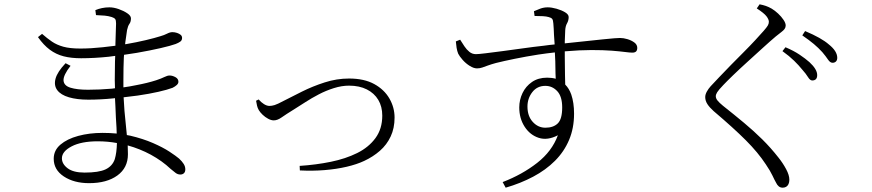

<svg xmlns="http://www.w3.org/2000/svg" viewBox="-20 -807 4040 890"><path d="M425 -737Q449 -736 465.5 -734.5Q482 -733 498 -728Q510 -724 514 -718.5Q518 -713 518 -698Q518 -693 517 -667.5Q516 -642 515 -603Q515 -599 515 -595Q486 -591 456 -588Q401 -582 352 -582Q304 -582 273.5 -590.5Q243 -599 221 -614Q199 -629 175 -650L156 -635Q182 -598 211 -576.5Q240 -555 275 -546Q310 -537 356 -537Q417 -537 484 -544Q499 -546 514 -548Q513 -534 513 -521Q512 -477 512 -436Q512 -416 513 -398Q506 -397 499 -396Q442 -391 388 -391Q337 -391 306.5 -400.5Q276 -410 274.5 -434Q273 -458 307 -502L284 -514Q246 -474 237.5 -442.5Q229 -411 245.5 -389Q262 -367 299.5 -356Q337 -345 389 -345Q446 -345 505 -351Q509 -351 513 -352Q514 -332 515 -314Q517 -258 520 -216Q520 -201 521 -188Q489 -191 455 -191Q394 -191 342.5 -177Q291 -163 260 -136.5Q229 -110 229 -71Q229 -20 276 11Q323 42 393 42Q475 42 524 6.5Q573 -29 573 -92Q573 -111 572 -133Q629 -117 679 -90Q732 -61 771 -24Q784 -13 794 -5.5Q804 2 816 2Q826 2 832.5 -4Q839 -10 839 -22Q839 -35 831.5 -47Q824 -59 810 -72Q796 -84 765.5 -104Q735 -124 689 -144Q643 -164 584 -178Q576 -179 568 -181Q563 -230 557 -293Q555 -323 553 -356Q587 -360 618 -364Q673 -372 714.5 -381.5Q756 -391 780 -400Q792 -406 799.5 -413Q807 -420 807 -428Q807 -442 793 -449.5Q779 -457 766 -457Q756 -457 742 -450Q728 -443 704 -435Q664 -422 610 -412Q582 -406 552 -402Q552 -419 552 -435Q552 -496 554 -539Q555 -546 555 -553Q585 -557 614 -562Q677 -573 724.5 -584Q772 -595 794 -603Q807 -608 815.5 -614Q824 -620 824 -631Q824 -640 817.5 -645.5Q811 -651 800.5 -654.5Q790 -658 779 -658Q768 -658 754.5 -651Q741 -644 723 -639Q698 -631 656 -621Q614 -611 562 -602Q561 -602 560 -602Q560 -607 561 -612Q565 -644 569 -668Q573 -687 580 -696.5Q587 -706 587 -722Q587 -734 570 -745.5Q553 -757 530 -765Q507 -773 487 -773Q469 -773 452.5 -769.5Q436 -766 422 -760ZM522 -144Q521 -99 512 -69Q501 -37 469.5 -22Q438 -7 372 -7Q320 -7 293.5 -27Q267 -47 267 -73Q267 -105 312 -128.5Q357 -152 433 -152Q479 -152 522 -144Z M1179 -346Q1190 -333 1203.5 -324.5Q1217 -316 1229 -316Q1240 -316 1253 -320Q1266 -324 1294 -339Q1331 -358 1380 -382.5Q1429 -407 1485 -425Q1541 -443 1598 -443Q1668 -443 1714.5 -417.5Q1761 -392 1785 -350.5Q1809 -309 1809 -262Q1809 -213 1791 -174.5Q1773 -136 1741 -108Q1709 -80 1668 -61Q1634 -45 1587 -34Q1540 -23 1484.5 -18.5Q1429 -14 1370 -17L1369 -38Q1445 -43 1513.5 -57Q1582 -71 1635.5 -97.5Q1689 -124 1720.5 -167Q1752 -210 1752 -271Q1752 -313 1733.5 -344Q1715 -375 1680.5 -392.5Q1646 -410 1598 -410Q1564 -410 1527.5 -398.5Q1491 -387 1457.5 -369.5Q1424 -352 1395.5 -333.5Q1367 -315 1346 -302Q1304 -276 1285 -262.5Q1266 -249 1249 -249Q1237 -249 1223 -256.5Q1209 -264 1197.5 -275Q1186 -286 1180 -296Q1174 -306 1171.5 -317Q1169 -328 1167 -340Z M2093 -615 2113 -623Q2123 -607 2133 -592Q2143 -577 2156 -566.5Q2169 -556 2186 -556Q2198 -556 2230.5 -560Q2263 -564 2309 -570Q2355 -576 2404.5 -583Q2454 -590 2500 -595Q2528 -599 2551 -601Q2550 -624 2548 -645Q2547 -675 2545 -698Q2544 -714 2539.5 -719.5Q2535 -725 2523 -728Q2513 -731 2496.5 -732Q2480 -733 2458 -733L2455 -755Q2468 -761 2484.5 -767Q2501 -773 2519 -773Q2537 -773 2560 -766.5Q2583 -760 2599.5 -750Q2616 -740 2616 -728Q2616 -712 2608.5 -699Q2601 -686 2600 -666Q2599 -648 2598 -615Q2598 -611 2598 -606Q2652 -611 2693 -616Q2740 -621 2773.5 -624.5Q2807 -628 2826.5 -629.5Q2846 -631 2854 -631Q2870 -631 2888.5 -625.5Q2907 -620 2920.5 -610Q2934 -600 2934 -585Q2934 -574 2928.5 -568.5Q2923 -563 2911 -563Q2900 -563 2877 -566Q2854 -569 2816 -572Q2778 -575 2721 -575Q2669 -575 2598 -569Q2598 -556 2598 -543Q2598 -502 2599 -460Q2599 -437 2600 -415Q2618 -397 2628 -369Q2641 -331 2641 -280Q2641 -213 2618 -158.5Q2595 -104 2552.5 -61.5Q2510 -19 2451.5 12Q2393 43 2324 63L2310 37Q2401 2 2470 -52Q2539 -106 2566 -180Q2518 -155 2477.5 -168Q2437 -181 2412 -219.5Q2387 -258 2387 -309Q2387 -344 2402 -375.5Q2417 -407 2446 -427Q2475 -447 2516 -447Q2538 -447 2556 -442Q2556 -453 2555 -467Q2555 -492 2554 -523Q2553 -543 2552 -564Q2515 -560 2475 -554Q2418 -545 2366.5 -534.5Q2315 -524 2279 -515Q2257 -509 2242 -503.5Q2227 -498 2215.5 -494Q2204 -490 2191 -490Q2176 -490 2157.5 -501.5Q2139 -513 2124.5 -529.5Q2110 -546 2104 -558Q2099 -570 2096.5 -585.5Q2094 -601 2093 -615ZM2508 -215Q2545 -215 2565.5 -235Q2586 -255 2586 -309Q2586 -360 2563 -384.5Q2540 -409 2508 -409Q2470 -409 2447.5 -380Q2425 -351 2425 -313Q2425 -269 2449.5 -242Q2474 -215 2508 -215Z M3699 -484Q3683 -504 3661 -525.5Q3639 -547 3607 -570L3621 -588Q3659 -572 3686.5 -553.5Q3714 -535 3732 -519Q3768 -486 3768 -459Q3768 -446 3762 -440Q3756 -434 3745 -434Q3735 -434 3725.5 -449.5Q3716 -465 3699 -484ZM3792 -565Q3774 -585 3752.5 -603Q3731 -621 3699 -643L3712 -663Q3788 -631 3822 -601Q3861 -570 3861 -539Q3861 -528 3855 -522Q3849 -516 3839 -516Q3828 -516 3818 -531Q3808 -546 3792 -565ZM3488 -768 3501 -787Q3517 -784 3530 -779.5Q3543 -775 3557 -767Q3572 -758 3587 -744Q3602 -730 3612 -715Q3622 -700 3622 -689Q3622 -680 3617 -673Q3612 -666 3602 -658.5Q3592 -651 3576 -638Q3551 -617 3516.5 -585.5Q3482 -554 3445 -520.5Q3408 -487 3378 -458Q3348 -429 3333 -413Q3311 -390 3304.5 -379.5Q3298 -369 3298 -361Q3298 -351 3306 -341Q3314 -331 3331 -317Q3384 -275 3429 -237.5Q3474 -200 3513.5 -161Q3553 -122 3589 -76Q3609 -51 3624 -23Q3639 5 3639 26Q3639 38 3635 46.5Q3631 55 3624 59Q3617 63 3608 63Q3597 63 3589.5 56.5Q3582 50 3578 41Q3570 27 3560.5 6.5Q3551 -14 3530 -45Q3494 -100 3437 -157Q3380 -214 3288 -292Q3269 -309 3259 -324.5Q3249 -340 3249 -357Q3249 -369 3256.5 -382.5Q3264 -396 3274 -407Q3290 -424 3314.5 -450Q3339 -476 3368.5 -506Q3398 -536 3427.5 -565.5Q3457 -595 3481 -621Q3505 -647 3520 -664Q3534 -680 3539 -688.5Q3544 -697 3544 -706Q3544 -717 3533 -731.5Q3522 -746 3488 -768Z"/></svg>

Font: Early Summer Mincho Light
Style: Regular
Weight: 300
Designer: GuiWonder
Version: Version 1.002